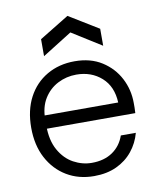

<svg xmlns="http://www.w3.org/2000/svg" viewBox="-82 -779 721 857"><g transform="rotate(-10 278.5 -350.5)"><path d="M276 12Q206 12 152 -20.5Q98 -53 67 -111.5Q36 -170 36 -249Q36 -328 66.5 -386Q97 -444 152 -476Q207 -508 278 -508Q350 -508 401 -475.5Q452 -443 479 -391Q506 -339 506 -279Q506 -269 506 -258Q506 -247 505 -233H90V-293H438Q435 -366 389 -407Q343 -448 275 -448Q230 -448 191 -428Q152 -408 128 -369.5Q104 -331 104 -274V-247Q104 -180 129 -135.5Q154 -91 193.5 -69.5Q233 -48 276 -48Q332 -48 370 -74Q408 -100 424 -146H492Q480 -101 451 -65Q422 -29 378 -8.5Q334 12 276 12ZM148 -554V-631L282 -713L416 -631V-554L282 -638Z"/></g></svg>

Font: Host Grotesk Light
Style: Regular
Weight: 300
Designer: Doukan Karapınar
Foundry: Element Type
Version: Version 1.003